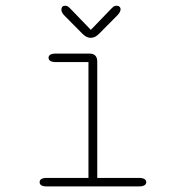

<svg xmlns="http://www.w3.org/2000/svg" viewBox="-20 -668 659 688"><path d="M148.5 0Q134.5 0 128.2 -4Q122 -8 122 -15Q122 -22.5 128.2 -26.5Q134.5 -30.5 148.5 -30.5H297V-445.5H180.5Q166.5 -445.5 160.2 -449.8Q154 -454 154 -461Q154 -468 160.2 -472Q166.5 -476 180.5 -476H300Q328.5 -476 328.5 -447.5V-30.5H477Q491 -30.5 497.5 -26.5Q504 -22.5 504 -15Q504 -8 497.5 -4Q491 0 477 0ZM400 -612.5 335 -547Q327 -539 320 -535.8Q313 -532.5 305 -532.5Q297.5 -532.5 290.5 -535.8Q283.5 -539 275.5 -547L210.5 -612.5Q200 -623 200 -634Q200 -640 203.5 -643.8Q207 -647.5 213 -647.5Q220 -647.5 224.2 -644.2Q228.5 -641 236 -633L305.5 -561L374.5 -632.5Q382 -640.5 386.5 -644Q391 -647.5 397.5 -647.5Q404 -647.5 408 -644Q412 -640.5 412 -635Q412 -624.5 400 -612.5Z"/></svg>

Font: Sono Monospace ExtraLight
Style: Regular
Weight: 250
Version: Version 2.112